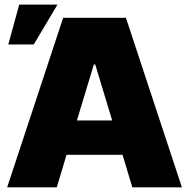

<svg xmlns="http://www.w3.org/2000/svg" viewBox="-20 -804 811 824"><path d="M223.6 0H10.7L251 -727.5H520.5L760.7 0H547.9L505.9 -139.6H265.6ZM382.8 -527.3 310.1 -287.1H461.4L388.7 -527.3ZM15.6 -613.3 62.5 -784.2H226.6L125 -613.3Z"/></svg>

Font: Inter Tight Black
Style: Regular
Weight: 900
Designer: Rasmus Andersson
Foundry: rsms
Version: Version 3.004; ttfautohint (v1.8.4.7-5d5b)